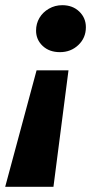

<svg xmlns="http://www.w3.org/2000/svg" viewBox="-53 -566 362 740"><path d="M-33 154 88 -295H211L153 154ZM178 -365Q137 -365 111.5 -389Q86 -413 86 -448Q86 -475 99 -497Q112 -519 135.5 -532.5Q159 -546 187 -546Q227 -546 252.5 -521.5Q278 -497 278 -461Q278 -420 249 -392.5Q220 -365 178 -365Z"/></svg>

Font: MOST Montserrat
Style: Bold Italic
Weight: 700
Italic angle: -11.3°
Designer: Julieta Ulanovsky
Foundry: Julieta Ulanovsky
Version: Version 8.000;March 11, 2024;FontCreator 15.0.0.2926 64-bit